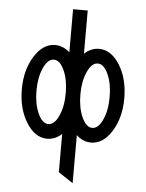

<svg xmlns="http://www.w3.org/2000/svg" viewBox="-58 -692 726 957"><g transform="rotate(5 305.0 -213.0)"><path d="M195.3 -63.5Q225.6 -63.5 247.1 -110.6Q268.6 -157.7 268.6 -224.6Q268.6 -291.5 247.1 -338.6Q225.6 -385.7 195.3 -385.7Q165 -385.7 143.6 -338.6Q122.1 -291.5 122.1 -224.6Q122.1 -157.7 143.6 -110.6Q165 -63.5 195.3 -63.5ZM415 -63.5Q445.3 -63.5 466.8 -110.6Q488.3 -157.7 488.3 -224.6Q488.3 -291.5 466.8 -338.6Q445.3 -385.7 415 -385.7Q384.8 -385.7 363.3 -338.6Q341.8 -291.5 341.8 -224.6Q341.8 -157.7 363.3 -110.6Q384.8 -63.5 415 -63.5ZM341.8 219.7 268.6 170.9V-20.5Q235.8 9.8 195.3 9.8Q134.8 9.8 91.8 -58.8Q48.8 -127.4 48.8 -224.6Q48.8 -321.8 91.8 -390.4Q134.8 -459 195.3 -459Q235.8 -459 268.6 -428.7V-644.5H341.8V-428.2Q374.5 -459 415 -459Q476.1 -459 518.8 -390.4Q561.5 -321.8 561.5 -224.6Q561.5 -127.4 518.8 -58.8Q476.1 9.8 415 9.8Q374.5 9.8 341.8 -21Z"/></g></svg>

Font: Catrinity
Style: Regular
Weight: 400
Designer: Alexander Lange
Foundry: High-Logic / Made with FontCreator
Version: Version 2.090;May 20, 2024;FontCreator 15.0.0.2974 64-bit